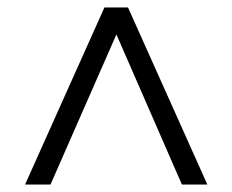

<svg xmlns="http://www.w3.org/2000/svg" viewBox="-20 -720 620 513"><path d="M259 -700H322L534 -227H466L291 -628L115 -227H47Z"/></svg>

Font: Sarabun Light
Style: Regular
Weight: 300
Designer: Suppakit Chalermlarp | Katatrad Co.,Ltd.
Foundry: Cadson Demak Co.,Ltd.
Version: Version 1.000; ttfautohint (v1.6)